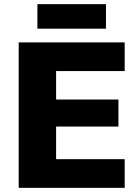

<svg xmlns="http://www.w3.org/2000/svg" viewBox="-20 -904 665 924"><path d="M70 0V-700H580V-562H250V-425H550V-295H250V-138H580V0ZM160 -766V-884H490V-766Z"/></svg>

Font: Golos Text
Style: Bold
Weight: 700
Designer: A.Korolkova, Vitaly Kuzmin
Foundry: ParaType Ltd
Version: Version 2.004